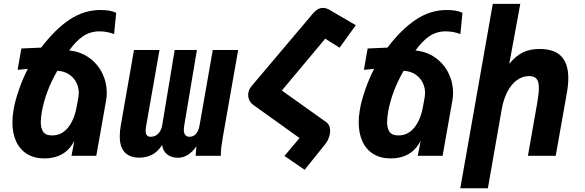

<svg xmlns="http://www.w3.org/2000/svg" viewBox="-20 -810 3040 998"><path d="M44.5 -174Q44.5 -205 50.5 -239.5Q58 -284.5 78 -342.5Q98 -400.5 124.5 -452L71.5 -447L91 -558L194 -562.5Q265 -656.5 340.5 -707.2Q416 -758 502 -758Q527 -758 546.8 -754.8Q566.5 -751.5 584 -743.5L573 -633Q536.5 -647 497 -647Q449.5 -647 412.2 -622Q375 -597 339.5 -547.5Q397.5 -542 442 -510.8Q486.5 -479.5 510.8 -431Q535 -382.5 535 -328Q535 -307 531.5 -288L480.5 0H351.5L366.5 -78.5Q343 -32 303.5 -9.2Q264 13.5 211.5 13.5Q158 13.5 120.5 -9.8Q83 -33 63.8 -75.2Q44.5 -117.5 44.5 -174ZM378.5 -255 388 -307.5Q389.5 -317.5 389.5 -327.5Q389.5 -355 377 -380.5Q364.5 -406 339.5 -423Q314.5 -440 278 -442Q217.5 -338 197.5 -229.5Q192 -195.5 192 -174.5Q192 -142.5 205 -124.2Q218 -106 250.5 -106Q301 -106 333.8 -147Q366.5 -188 378.5 -255Z M1128 0H997L1001 -50Q982 -21.5 957.5 -5.8Q933 10 905 10Q870.5 10 848.2 -8Q826 -26 823 -56.5Q799.5 -20.5 769.8 -5.5Q740 9.5 704 9.5Q655 9.5 628.8 -17.8Q602.5 -45 602.5 -101.5Q602.5 -129.5 608 -159L676.5 -550H809L739 -151.5Q737 -141 737 -130.5Q737 -99 763 -99Q786.5 -99 802.5 -115.2Q818.5 -131.5 823 -158.5L888 -550H1003.5L937 -154Q935.5 -144.5 935.5 -136Q935.5 -118 943 -108.5Q950.5 -99 964.5 -99Q1006.5 -99 1017.5 -159.5L1086 -550H1218L1139 -101.5Q1133.5 -70 1130.5 -46.2Q1127.5 -22.5 1128 0Z M1537 -92.5 1297.5 -264Q1284.5 -273 1277.2 -286.8Q1270 -300.5 1270 -316.5Q1270 -340 1286 -360.5L1608 -741.5Q1632 -769 1659 -769Q1677 -769 1697.5 -756L1829.5 -679L1745 -562L1670.5 -609Q1569.5 -489 1527.5 -438L1445 -339.5L1674.5 -176Q1696 -161.5 1696 -129.5Q1696 -113.5 1690.2 -96.8Q1684.5 -80 1675 -66.5L1563.5 72.5L1458.5 0.5Z M1844.5 -174Q1844.5 -205 1850.5 -239.5Q1858 -284.5 1878 -342.5Q1898 -400.5 1924.5 -452L1871.5 -447L1891 -558L1994 -562.5Q2065 -656.5 2140.5 -707.2Q2216 -758 2302 -758Q2327 -758 2346.8 -754.8Q2366.5 -751.5 2384 -743.5L2373 -633Q2336.5 -647 2297 -647Q2249.5 -647 2212.2 -622Q2175 -597 2139.5 -547.5Q2197.5 -542 2242 -510.8Q2286.5 -479.5 2310.8 -431Q2335 -382.5 2335 -328Q2335 -307 2331.5 -288L2280.5 0H2151.5L2166.5 -78.5Q2143 -32 2103.5 -9.2Q2064 13.5 2011.5 13.5Q1958 13.5 1920.5 -9.8Q1883 -33 1863.8 -75.2Q1844.5 -117.5 1844.5 -174ZM2178.5 -255 2188 -307.5Q2189.5 -317.5 2189.5 -327.5Q2189.5 -355 2177 -380.5Q2164.5 -406 2139.5 -423Q2114.5 -440 2078 -442Q2017.5 -338 1997.5 -229.5Q1992 -195.5 1992 -174.5Q1992 -142.5 2005 -124.2Q2018 -106 2050.5 -106Q2101 -106 2133.8 -147Q2166.5 -188 2178.5 -255Z M2541.5 -790H2684.5L2627 -478Q2662 -521 2699.2 -538.2Q2736.5 -555.5 2783 -555.5Q2862 -555.5 2898 -516.8Q2934 -478 2934 -405Q2934 -369 2926.5 -327L2868.5 0H2724L2772 -272Q2781 -322.5 2781 -352Q2781 -386 2769 -400.2Q2757 -414.5 2730 -414.5Q2695.5 -414.5 2666.5 -393.2Q2637.5 -372 2617.5 -333.5Q2597.5 -295 2588.5 -245L2516 168.5H2372.5Z"/></svg>

Font: JuliaMono ExtraBoldItalic
Style: Regular
Weight: 800
Italic angle: -9°
Monospace: yes
Designer: cormullion
Foundry: corm
Version: Version 0.049; ttfautohint (v1.8.4)